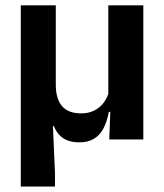

<svg xmlns="http://www.w3.org/2000/svg" viewBox="-20 -510 600 702"><path d="M504 -490.5V0H379.5L384 -121L376 -129.5V-490.5ZM184 -199.5Q184 -175 189.5 -155.8Q195 -136.5 206 -123Q217 -109.5 234.8 -102.5Q252.5 -95.5 277 -95.5Q304 -95.5 324.8 -106Q345.5 -116.5 359 -134.5Q372.5 -152.5 378.5 -174.5L401 -101H378Q371.5 -66 358.5 -41Q345.5 -16 323.8 -2.8Q302 10.5 270 10.5Q245.5 10.5 227.2 3.5Q209 -3.5 196.8 -16.8Q184.5 -30 177 -49H173.5L181 122V172H56V-490.5H184Z"/></svg>

Font: Anek Gujarati SemiBold
Style: Regular
Weight: 600
Designer: Mrunmayee Ghaisas (Gujarati), Yesha Goshar (Latin)
Foundry: Ek Type
Version: Version 1.003